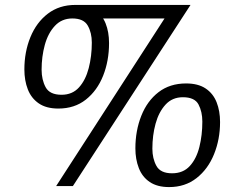

<svg xmlns="http://www.w3.org/2000/svg" viewBox="-20 -750 960 780"><path d="M684 -730H754L276 6H208ZM286 -730Q335 -730 365 -710Q395 -690 409 -655Q423 -620 423 -575Q423 -503 399 -442.5Q375 -382 329 -345.5Q283 -309 217 -309Q168 -309 137.5 -330Q107 -351 93 -387Q79 -423 79 -468Q79 -539 103.5 -599Q128 -659 174.5 -694.5Q221 -730 286 -730ZM274 -675Q231 -675 203 -645Q175 -615 162 -567.5Q149 -520 149 -467Q149 -426 165.5 -395.5Q182 -365 230 -365Q274 -365 301 -395Q328 -425 340.5 -473.5Q353 -522 353 -577Q353 -617 336.5 -646Q320 -675 274 -675ZM736 -411Q785 -411 815.5 -390.5Q846 -370 860 -334.5Q874 -299 874 -254Q874 -184 849.5 -123.5Q825 -63 778.5 -26.5Q732 10 667 10Q619 10 588.5 -10.5Q558 -31 544 -67Q530 -103 530 -147Q530 -219 554 -279.5Q578 -340 624 -375.5Q670 -411 736 -411ZM723 -355Q680 -355 652.5 -325Q625 -295 612 -247.5Q599 -200 599 -146Q599 -106 615.5 -76Q632 -46 679 -46Q724 -46 751 -75.5Q778 -105 790 -153Q802 -201 802 -256Q802 -296 786.5 -325.5Q771 -355 723 -355ZM286 -730H703L696 -675H274Z"/></svg>

Font: Rosario Medium
Style: Italic
Weight: 500
Italic angle: -8.05°
Version: Version 1.201